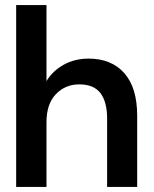

<svg xmlns="http://www.w3.org/2000/svg" viewBox="-20 -740 609 760"><path d="M44 0V-720H164V-419Q189 -460 232.5 -484Q276 -508 331 -508Q421 -508 472 -450.5Q523 -393 523 -282V0H404V-270Q404 -337 377.5 -371.5Q351 -406 294 -406Q238 -406 201 -367Q164 -328 164 -256V0Z"/></svg>

Font: Host Grotesk Light SemiBold
Style: Regular
Weight: 600
Version: Version 1.003